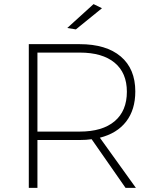

<svg xmlns="http://www.w3.org/2000/svg" viewBox="-20 -914 762 934"><path d="M476.1 -874 349.1 -771 307.1 -777.8 435.1 -894ZM641.1 0H590.8L425.8 -236.8Q400.4 -232.9 367.2 -232.9H162.1V0H120.1V-699.2H367.2Q496.6 -699.2 567.4 -639.2Q638.2 -579.1 638.2 -469.2Q638.2 -380.4 593.8 -322.8Q549.3 -265.1 465.8 -244.1ZM162.1 -273.9H368.2Q478 -273.9 537.6 -324.2Q597.2 -374.5 597.2 -467.8Q597.2 -559.6 537.6 -608.9Q478 -658.2 368.2 -658.2H162.1Z"/></svg>

Font: Montserrat-Arabic ExtraLight
Style: Regular
Weight: 275
Designer: Mohamed Gaber
Foundry: Kief Type Foundry
Version: Version 5.008;PS 005.008;hotconv 1.0.88;makeotf.lib2.5.64775